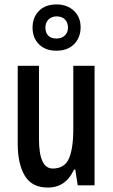

<svg xmlns="http://www.w3.org/2000/svg" viewBox="-20 -837 509 867"><path d="M407 -540V0H331L320 -71H314Q277 10 196 10Q124 10 92 -43.5Q60 -97 60 -188V-540H156V-210Q156 -76 218 -76Q271 -76 291 -120.5Q311 -165 311 -256V-540ZM235 -608Q185 -608 156 -637Q127 -666 127 -712Q127 -759 156 -788Q185 -817 235 -817Q283 -817 313.5 -788.5Q344 -760 344 -714Q344 -667 314.5 -637.5Q285 -608 235 -608ZM236 -663Q258 -663 272.5 -676.5Q287 -690 287 -712Q287 -735 273.5 -749Q260 -763 236 -763Q213 -763 199 -749Q185 -735 185 -712Q185 -690 197.5 -676.5Q210 -663 236 -663Z"/></svg>

Font: Noto Sans Thai Looped ExtraCondensed Medium
Style: Regular
Weight: 500
Width: 2
Designer: Sasikarn Vongin, Ben Mitchell
Foundry: The Fontpad Ltd
Version: Version 1.001; ttfautohint (v1.8.4.7-5d5b)